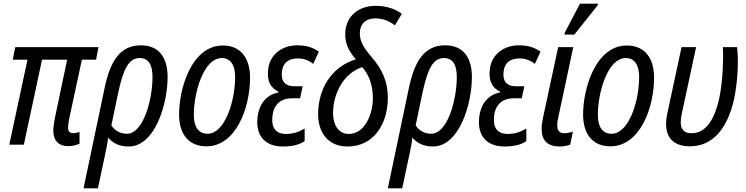

<svg xmlns="http://www.w3.org/2000/svg" viewBox="-20 -795 4097 1055"><path d="M355 8C376 8 399 3 417 -6V-70C408 -67 395 -63 383 -63C364 -63 354 -73 354 -93C354 -105 356 -121 359 -137L430 -467H508L521 -536H64L50 -467H131L31 0H111L211 -467H349L281 -144C276 -117 273 -94 273 -77C273 -21 303 8 355 8Z M554 -308 439 240H518L557 57C564 22 571 -8 574 -39C599 -9 635 10 687 10C831 10 901 -222 901 -372C901 -482 851 -546 754 -546C638 -546 585 -457 554 -308ZM677 -60C638 -60 609 -80 592 -106L630 -288C658 -417 688 -476 747 -476C798 -476 818 -437 818 -371C818 -251 769 -60 677 -60Z M1114 9C1277 9 1354 -204 1354 -368C1354 -480 1299 -545 1205 -545C1033 -545 964 -310 964 -166C964 -54 1020 9 1114 9ZM1121 -60C1071 -60 1045 -97 1045 -164C1045 -283 1097 -476 1199 -476C1250 -476 1272 -432 1272 -373C1272 -233 1213 -60 1121 -60Z M1535 10C1581 10 1627 1 1654 -20V-89C1618 -67 1586 -59 1552 -59C1493 -59 1470 -96 1477 -157C1484 -224 1526 -255 1586 -255H1629L1643 -321H1596C1545 -321 1523 -351 1529 -400C1534 -451 1566 -474 1617 -474C1648 -474 1678 -463 1701 -444L1732 -511C1698 -535 1663 -546 1613 -546C1532 -546 1460 -497 1453 -409C1447 -348 1467 -313 1510 -291V-287C1450 -275 1404 -232 1395 -149C1385 -59 1427 10 1535 10Z M1889 10C2039 10 2111 -120 2111 -258C2111 -352 2077 -416 2024 -479C1985 -525 1957 -562 1957 -612C1957 -661 1987 -694 2043 -694C2086 -694 2120 -678 2150 -656L2188 -719C2160 -741 2110 -763 2045 -763C1944 -763 1877 -700 1877 -608C1877 -550 1897 -515 1935 -469C1802 -428 1728 -308 1728 -167C1728 -67 1783 10 1889 10ZM1896 -59C1840 -59 1810 -109 1810 -173C1810 -285 1872 -395 1970 -426C2006 -387 2029 -328 2029 -255C2029 -175 1989 -59 1896 -59Z M2226 -308 2111 240H2190L2229 57C2236 22 2243 -8 2246 -39C2271 -9 2307 10 2359 10C2503 10 2573 -222 2573 -372C2573 -482 2523 -546 2426 -546C2310 -546 2257 -457 2226 -308ZM2349 -60C2310 -60 2281 -80 2264 -106L2302 -288C2330 -417 2360 -476 2419 -476C2470 -476 2490 -437 2490 -371C2490 -251 2441 -60 2349 -60Z M2753 10C2799 10 2845 1 2872 -20V-89C2836 -67 2804 -59 2770 -59C2711 -59 2688 -96 2695 -157C2702 -224 2744 -255 2804 -255H2847L2861 -321H2814C2763 -321 2741 -351 2747 -400C2752 -451 2784 -474 2835 -474C2866 -474 2896 -463 2919 -444L2950 -511C2916 -535 2881 -546 2831 -546C2750 -546 2678 -497 2671 -409C2665 -348 2685 -313 2728 -291V-287C2668 -275 2622 -232 2613 -149C2603 -59 2645 10 2753 10Z M3082 -605H3136L3264 -766L3266 -775H3167L3084 -617ZM3053 10C3076 10 3096 6 3113 0L3128 -72C3112 -66 3096 -63 3081 -63C3056 -63 3042 -75 3042 -107C3042 -118 3043 -131 3047 -147L3130 -536H3047L2964 -149C2959 -125 2956 -106 2956 -88C2956 -23 2988 9 3053 10Z M3334 9C3497 9 3574 -204 3574 -368C3574 -480 3519 -545 3425 -545C3253 -545 3184 -310 3184 -166C3184 -54 3240 9 3334 9ZM3341 -60C3291 -60 3265 -97 3265 -164C3265 -283 3317 -476 3419 -476C3470 -476 3492 -432 3492 -373C3492 -233 3433 -60 3341 -60Z M3771 9C3894 9 3978 -86 4014 -253C4034 -350 4039 -461 4030 -536H3952C3956 -460 3950 -341 3933 -259C3905 -130 3855 -63 3780 -63C3726 -63 3711 -100 3726 -169L3805 -536H3725L3647 -173C3619 -45 3677 9 3771 9Z"/></svg>

Font: Noto Sans Condensed
Style: Italic
Weight: 400
Width: 3
Italic angle: -12°
Designer: Monotype Design Team
Foundry: Monotype Imaging Inc.
Version: Version 2.013